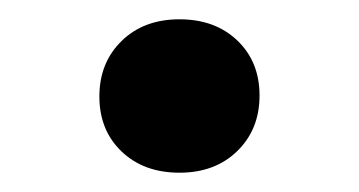

<svg xmlns="http://www.w3.org/2000/svg" viewBox="-20 -162 372 199"><path d="M166 17Q129 17 106 -5Q83 -27 83 -62Q83 -97 106 -119.5Q129 -142 166 -142Q203 -142 226 -120Q249 -98 249 -63Q249 -28 226 -5.5Q203 17 166 17Z"/></svg>

Font: Literata Medium
Style: Regular
Weight: 500
Designer: Latin by Veronika Burian and Jose Scaglione. Greek by Irene Vlachou. Cyrillic by Vera Evstafieva.
Foundry: TypeTogether
Version: Version 3.103; ttfautohint (v1.8.4.7-5d5b);gftools[0.9.29]